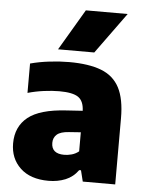

<svg xmlns="http://www.w3.org/2000/svg" viewBox="-56 -853 686 908"><g transform="rotate(5 287.0 -399.0)"><path d="M208.5 10.5Q122 10.5 74.2 -34.8Q26.5 -80 26.5 -151.5Q26.5 -231 82.5 -276Q138.5 -321 264.5 -328.5L341 -333.5Q339.5 -379.5 313.2 -397.8Q287 -416 222.5 -416Q190.5 -416 150.2 -410.8Q110 -405.5 73.5 -395V-534.5Q116 -546 165.5 -551.8Q215 -557.5 257.5 -557.5Q351 -557.5 410 -534.8Q469 -512 496.8 -458.8Q524.5 -405.5 524.5 -314.5V0H370.5L357.5 -52.5H349Q325 -19 288.5 -4.2Q252 10.5 208.5 10.5ZM211 -170Q211 -118.5 272 -118.5Q289 -118.5 307.2 -123.5Q325.5 -128.5 341 -141V-231.5L285 -227.5Q245.5 -225 228.2 -210Q211 -195 211 -170ZM199.5 -613 314.5 -808H513L371.5 -613Z"/></g></svg>

Font: Encode Sans XBd
Style: Regular
Weight: 800
Designer: Multiple Designers
Foundry: Impallari Type
Version: Version 3.002; ttfautohint (v1.8.3) -l 8 -r 50 -G 200 -x 14 